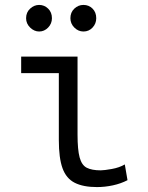

<svg xmlns="http://www.w3.org/2000/svg" viewBox="-20 -748 600 780"><path d="M374 12Q318 12 283.5 -5.5Q249 -23 234 -64.5Q219 -106 219 -179V-451H66V-518H295V-201Q295 -140 303.5 -108.5Q312 -77 332.5 -66.5Q353 -56 389 -56Q403 -56 434 -61.5Q465 -67 487 -80L498 -16Q471 -2 438.5 5Q406 12 374 12ZM319 -620Q298 -620 282 -636Q266 -652 266 -674Q266 -698 282 -713Q298 -728 319 -728Q341 -728 356 -713Q371 -698 371 -674Q371 -652 356 -636Q341 -620 319 -620ZM139 -620Q119 -620 102.5 -636Q86 -652 86 -674Q86 -698 102.5 -713Q119 -728 139 -728Q160 -728 175.5 -713Q191 -698 191 -674Q191 -652 175.5 -636Q160 -620 139 -620Z"/></svg>

Font: Ubuntu Sans Mono
Style: Regular
Weight: 400
Monospace: yes
Designer: Dalton Maag Ltd
Foundry: Dalton Maag Ltd
Version: Version 1.006